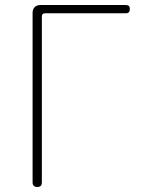

<svg xmlns="http://www.w3.org/2000/svg" viewBox="-20 -746 569 766"><path d="M110 -363V-18C110 -6 117 0 129 0C141 0 147 -6 147 -18V-680C147 -689 151 -693 160 -693H482C493 -693 498 -699 498 -710C498 -721 493 -726 482 -726H304H141C122 -726 110 -714 110 -695Z"/></svg>

Font: GenSenRounded2 TW EL
Style: Regular
Weight: 250
Version: Version 2.100;PS 2.1;hotconv 16.6.51;makeotf.lib2.5.65220 DE